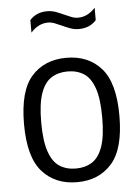

<svg xmlns="http://www.w3.org/2000/svg" viewBox="-55 -809 623 861"><g transform="rotate(-5 257.0 -378.0)"><path d="M257.5 9.5Q159.5 9.5 101 -56Q42.5 -121.5 42.5 -270.5Q42.5 -420 100.5 -485.2Q158.5 -550.5 257.5 -550.5Q355.5 -550.5 413.8 -485Q472 -419.5 472 -271Q472 -122 413.8 -56.2Q355.5 9.5 257.5 9.5ZM257.5 -52Q299.5 -52 330.2 -71.5Q361 -91 377.8 -138.5Q394.5 -186 394.5 -269Q394.5 -354 377.8 -402Q361 -450 330.2 -469.5Q299.5 -489 257.5 -489Q215.5 -489 184.5 -469.5Q153.5 -450 136.8 -402.8Q120 -355.5 120 -272Q120 -187.5 136.8 -139.5Q153.5 -91.5 184.2 -71.8Q215 -52 257.5 -52ZM325 -674Q304.5 -674 285.8 -681Q267 -688 250 -696Q234 -703 219.2 -709Q204.5 -715 189 -715Q146 -715 111.5 -676.5V-733Q141 -766 190 -766Q210.5 -766 229.2 -759Q248 -752 265 -744Q281 -737 295.8 -731Q310.5 -725 326 -725Q369 -725 403.5 -763V-707Q374 -674 325 -674Z"/></g></svg>

Font: Encode Sans Semi Condensed
Style: Regular
Weight: 400
Width: 4
Designer: Multiple Designers
Foundry: Impallari Type
Version: Version 3.000; ttfautohint (v1.8.3) -l 8 -r 50 -G 200 -x 14 